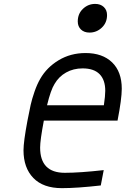

<svg xmlns="http://www.w3.org/2000/svg" viewBox="-20 -947 707 977"><path d="M515.6 -485Q515.6 -540.4 486.7 -569.7Q457.7 -599 400.4 -599Q353.5 -599 316.4 -578.1Q279.3 -557.3 257.8 -520.2Q238.3 -489.6 219.4 -411.5H508.5Q515.6 -459 515.6 -485ZM184.2 -196Q184.2 -67.7 309.9 -67.7Q386.1 -67.7 507.8 -81.4L492.8 -3.3Q372.4 10.4 294.9 10.4Q199.9 10.4 149.7 -41.3Q99.6 -93.1 99.6 -182.3Q99.6 -225.9 119.8 -333.3Q129.6 -384.8 136.1 -413.7Q142.6 -442.7 155.6 -480.5Q168.6 -518.2 184.9 -546.2Q218.1 -604.2 278.6 -640.6Q339.2 -677.1 415.4 -677.1Q501.3 -677.1 550.5 -629.6Q599.6 -582 599.6 -495.4Q599.6 -443.4 578.1 -333.3H203.1Q184.2 -233.7 184.2 -196ZM375.7 -837.9Q375.7 -877 402 -902Q428.4 -927.1 464.2 -927.1Q491.5 -927.1 508.1 -911.5Q524.7 -895.8 524.7 -870.4Q524.7 -831.4 498 -806.3Q471.4 -781.2 435.5 -781.2Q408.2 -781.2 391.9 -796.9Q375.7 -812.5 375.7 -837.9Z"/></svg>

Font: Monoid
Style: Italic
Weight: 400
Width: 4
Italic angle: -11°
Monospace: yes
Version: Version 0.61